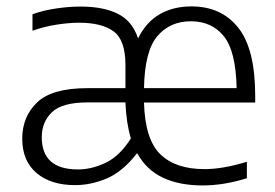

<svg xmlns="http://www.w3.org/2000/svg" viewBox="-20 -570 860 600"><path d="M214.5 8.5Q138.5 8.5 94 -29.5Q49.5 -67.5 49.5 -136.5Q49.5 -205.5 96 -250Q142.5 -294.5 253 -294.5H372V-366.5Q372 -445 335 -472Q298 -499 227.5 -499Q196.5 -499 158.2 -493.2Q120 -487.5 81.5 -474V-525.5Q115 -537.5 155.2 -543.5Q195.5 -549.5 232 -549.5Q302.5 -549.5 348 -527Q393.5 -504.5 411.5 -450Q436.5 -501 479 -525.5Q521.5 -550 578.5 -550Q671.5 -550 724.5 -483.5Q777.5 -417 777.5 -270.5V-249.5H430Q433 -135 480.8 -88.2Q528.5 -41.5 619 -41.5Q676.5 -41.5 751.5 -64.5V-13Q714 -1.5 680 4Q646 9.5 613 9.5Q540.5 9.5 489 -14.8Q437.5 -39 408.5 -91.5Q363.5 -33.5 314 -12.5Q264.5 8.5 214.5 8.5ZM576.5 -503.5Q511 -503.5 471.5 -456.8Q432 -410 430 -294.5H719.5Q717 -411 679.2 -457.2Q641.5 -503.5 576.5 -503.5ZM223.5 -40.5Q266.5 -40.5 310.5 -61.5Q354.5 -82.5 389 -137.5Q374.5 -185.5 372 -250H254Q174 -250 142.2 -219.2Q110.5 -188.5 110.5 -141.5Q110.5 -40.5 223.5 -40.5Z"/></svg>

Font: Encode Sans Lt
Style: Regular
Weight: 300
Designer: Multiple Designers
Foundry: Impallari Type
Version: Version 3.002; ttfautohint (v1.8.3) -l 8 -r 50 -G 200 -x 14 